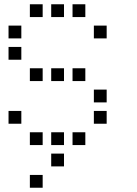

<svg xmlns="http://www.w3.org/2000/svg" viewBox="-20 -700 640 900"><path d="M121 -680Q120 -680 120 -680Q120 -680 120 -679V-621Q120 -620 120 -620Q120 -620 121 -620H179Q180 -620 180 -620Q180 -620 180 -621V-679Q180 -680 180 -680Q180 -680 179 -680ZM221 -680Q220 -680 220 -680Q220 -680 220 -679V-621Q220 -620 220 -620Q220 -620 221 -620H279Q280 -620 280 -620Q280 -620 280 -621V-679Q280 -680 280 -680Q280 -680 279 -680ZM321 -680Q320 -680 320 -680Q320 -680 320 -679V-621Q320 -620 320 -620Q320 -620 321 -620H379Q380 -620 380 -620Q380 -620 380 -621V-679Q380 -680 380 -680Q380 -680 379 -680ZM21 -580Q20 -580 20 -580Q20 -580 20 -579V-521Q20 -520 20 -520Q20 -520 21 -520H79Q80 -520 80 -520Q80 -520 80 -521V-579Q80 -580 80 -580Q80 -580 79 -580ZM421 -580Q420 -580 420 -580Q420 -580 420 -579V-521Q420 -520 420 -520Q420 -520 421 -520H479Q480 -520 480 -520Q480 -520 480 -521V-579Q480 -580 480 -580Q480 -580 479 -580ZM21 -480Q20 -480 20 -480Q20 -480 20 -479V-421Q20 -420 20 -420Q20 -420 21 -420H79Q80 -420 80 -420Q80 -420 80 -421V-479Q80 -480 80 -480Q80 -480 79 -480ZM121 -380Q120 -380 120 -380Q120 -380 120 -379V-321Q120 -320 120 -320Q120 -320 121 -320H179Q180 -320 180 -320Q180 -320 180 -321V-379Q180 -380 180 -380Q180 -380 179 -380ZM221 -380Q220 -380 220 -380Q220 -380 220 -379V-321Q220 -320 220 -320Q220 -320 221 -320H279Q280 -320 280 -320Q280 -320 280 -321V-379Q280 -380 280 -380Q280 -380 279 -380ZM321 -380Q320 -380 320 -380Q320 -380 320 -379V-321Q320 -320 320 -320Q320 -320 321 -320H379Q380 -320 380 -320Q380 -320 380 -321V-379Q380 -380 380 -380Q380 -380 379 -380ZM421 -280Q420 -280 420 -280Q420 -280 420 -279V-221Q420 -220 420 -220Q420 -220 421 -220H479Q480 -220 480 -220Q480 -220 480 -221V-279Q480 -280 480 -280Q480 -280 479 -280ZM21 -180Q20 -180 20 -180Q20 -180 20 -179V-121Q20 -120 20 -120Q20 -120 21 -120H79Q80 -120 80 -120Q80 -120 80 -121V-179Q80 -180 80 -180Q80 -180 79 -180ZM421 -180Q420 -180 420 -180Q420 -180 420 -179V-121Q420 -120 420 -120Q420 -120 421 -120H479Q480 -120 480 -120Q480 -120 480 -121V-179Q480 -180 480 -180Q480 -180 479 -180ZM121 -80Q120 -80 120 -80Q120 -80 120 -79V-21Q120 -20 120 -20Q120 -20 121 -20H179Q180 -20 180 -20Q180 -20 180 -21V-79Q180 -80 180 -80Q180 -80 179 -80ZM221 -80Q220 -80 220 -80Q220 -80 220 -79V-21Q220 -20 220 -20Q220 -20 221 -20H279Q280 -20 280 -20Q280 -20 280 -21V-79Q280 -80 280 -80Q280 -80 279 -80ZM321 -80Q320 -80 320 -80Q320 -80 320 -79V-21Q320 -20 320 -20Q320 -20 321 -20H379Q380 -20 380 -20Q380 -20 380 -21V-79Q380 -80 380 -80Q380 -80 379 -80ZM221 20Q220 20 220 20Q220 20 220 21V79Q220 80 220 80Q220 80 221 80H279Q280 80 280 80Q280 80 280 79V21Q280 20 280 20Q280 20 279 20ZM121 120Q120 120 120 120Q120 120 120 121V179Q120 180 120 180Q120 180 121 180H179Q180 180 180 180Q180 180 180 179V121Q180 120 180 120Q180 120 179 120Z"/></svg>

Font: Doto Medium
Style: Regular
Weight: 500
Monospace: yes
Version: Version 1.000